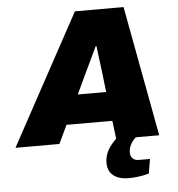

<svg xmlns="http://www.w3.org/2000/svg" viewBox="-96 -743 934 1010"><g transform="rotate(-5 370.5 -238.5)"><path d="M-37 0H195L241 -97H483L495 -2C465 28 433 65 433 121C433 186 484 211 541 211C574 211 617 206 650 196L663 120H603C574 120 560 101 560 77C560 52 573 21 599 0H722L594 -688H337ZM314 -251 366 -361C387 -406 409 -451 430 -496H434C439 -451 446 -406 451 -361L464 -251Z"/></g></svg>

Font: Archivo Black
Style: Italic
Weight: 900
Italic angle: -10°
Designer: Hector Gatti
Foundry: Omnibus-Type
Version: Version 2.001